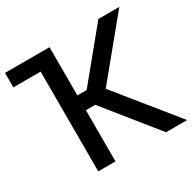

<svg xmlns="http://www.w3.org/2000/svg" viewBox="-169 -894 1066 1059"><g transform="rotate(-30 364.0 -364.0)"><path d="M595.7 0 333.5 -326.2H273.9V0H164.1V-635.3H-9.8V-727.5H273.9V-420.4H333L585 -727.5H718.3L427.7 -374L730 0Z"/></g></svg>

Font: Inter Tight Medium
Style: Regular
Weight: 500
Designer: Rasmus Andersson
Foundry: rsms
Version: Version 3.004; ttfautohint (v1.8.4.7-5d5b)